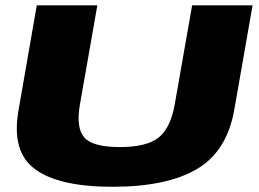

<svg xmlns="http://www.w3.org/2000/svg" viewBox="-20 -695 968 718"><path d="M401 3.5Q603 3.5 715.8 -62.5Q828.5 -128.5 856 -284L924.5 -675H698.5L633.5 -305Q618 -216.5 573.5 -180.8Q529 -145 427.5 -145Q327 -145 295.2 -181Q263.5 -217 279 -305L344 -675H117.5L49.5 -284Q21.5 -128.5 110.8 -62.5Q200 3.5 401 3.5Z"/></svg>

Font: Anybody Expanded ExtraBold
Style: Italic
Weight: 800
Width: 7
Italic angle: -10°
Version: Version 1.113;gftools[0.9.25]